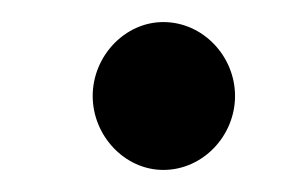

<svg xmlns="http://www.w3.org/2000/svg" viewBox="-20 -389 277 174"><path d="M64 -302C64 -266 93 -235 128 -235C164 -235 193 -266 193 -302C193 -338 164 -369 128 -369C93 -369 64 -338 64 -302Z"/></svg>

Font: Ampere
Style: SuExt
Weight: 400
Version: Version 1